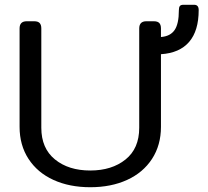

<svg xmlns="http://www.w3.org/2000/svg" viewBox="-20 -769 869 804"><path d="M62 -238V-650Q62 -680 92 -680H123Q139 -680 146 -672.5Q153 -665 153 -650V-234Q153 -148 210 -101.5Q267 -55 358 -55Q448 -55 505.5 -101Q563 -147 563 -234V-650Q563 -680 593 -680H624Q640 -680 647 -672.5Q654 -665 654 -650V-614Q693 -617 711 -643Q729 -669 729 -726Q729 -738 733 -743.5Q737 -749 748 -749H793Q812 -749 812 -727Q812 -640 772 -593.5Q732 -547 654 -542V-238Q654 -161 616.5 -103.5Q579 -46 512 -15.5Q445 15 358 15Q271 15 204 -15.5Q137 -46 99.5 -103.5Q62 -161 62 -238Z"/></svg>

Font: Mitr Light
Style: Regular
Weight: 300
Designer: Thanarat Vachiruckul
Foundry: Cadson Demak
Version: Version 1.003